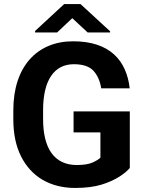

<svg xmlns="http://www.w3.org/2000/svg" viewBox="-20 -927 722 957"><path d="M346.7 -371.6V-267.1H480.5V-141.1C472.7 -133.3 460 -125.5 441.9 -117.2C423.8 -108.9 397.5 -104.5 362.8 -104.5C252.9 -104.5 194.8 -184.1 194.8 -333V-378.4C194.8 -526.9 250 -606.9 348.1 -606.9C392.6 -606.9 425.3 -596.2 445.8 -574.2C465.8 -552.2 479 -522.9 484.4 -486.8H626.5C610.8 -623.5 529.8 -721.2 344.2 -721.2C165.5 -721.2 46.4 -595.7 46.4 -377.4V-333C46.4 -260.3 59.1 -198.7 85 -147.5C136.2 -45.4 231.4 9.8 354 9.8C405.8 9.8 449.7 4.4 486.3 -6.8C559.1 -28.8 605 -64 627 -89.8V-371.6ZM299.8 -906.7 154.8 -772.5V-765.1H264.6L340.3 -836.4L417 -765.1H528.8V-771L381.3 -906.7Z"/></svg>

Font: Vazirmatn
Style: Bold
Weight: 700
Designer: Saber Rastikerdar
Foundry: Saber Rastikerdar
Version: Version 33.003